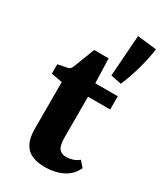

<svg xmlns="http://www.w3.org/2000/svg" viewBox="-179 -766 717 842"><g transform="rotate(30 179.5 -345.0)"><path d="M73 -354 17 -364V-412L63 -421Q73 -423 77 -427.5Q81 -432 85 -441L126 -547H199L203 -423H317V-356H205V-151Q205 -110 217 -94.5Q229 -79 254 -79Q268 -79 285 -84Q302 -89 316 -101L341 -73Q323 -33 284 -13.5Q245 6 195 6Q157 6 129.5 -5.5Q102 -17 87.5 -45Q73 -73 73 -122ZM247 -488 262 -696 359 -685Q352 -633 336 -577Q320 -521 301 -477Z"/></g></svg>

Font: Yrsa
Style: Bold
Weight: 700
Version: Version 2.004